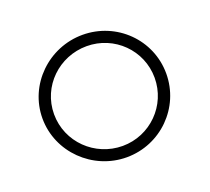

<svg xmlns="http://www.w3.org/2000/svg" viewBox="-85 -567 713 653"><g transform="rotate(-20 271.5 -240.5)"><path d="M46 -241C46 -119 148 -19 271 -19C394 -19 494 -118 494 -241C494 -364 394 -462 271 -462C148 -462 46 -363 46 -241ZM88 -241C88 -342 171 -421 271 -421C371 -421 452 -341 452 -241C452 -141 371 -60 271 -60C171 -60 88 -140 88 -241Z"/></g></svg>

Font: Charger Sport
Style: HL
Weight: 100
Designer: Jasper
Foundry: Cannot Into Space Fonts
Version: Version 1.1